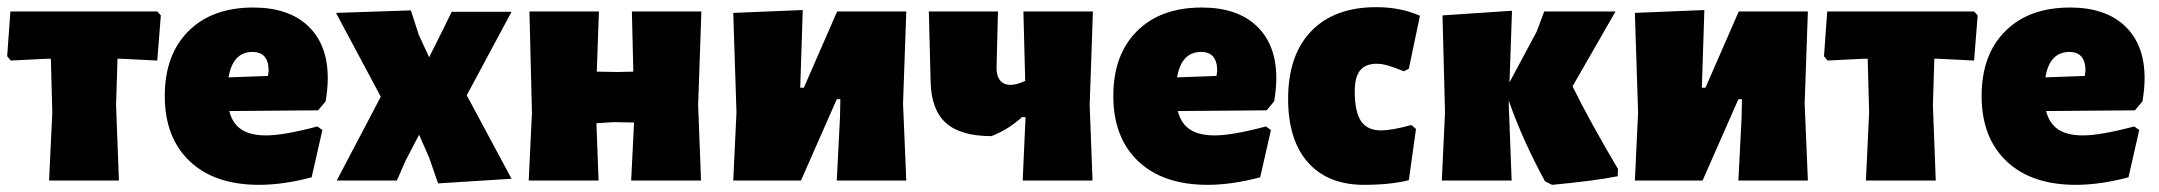

<svg xmlns="http://www.w3.org/2000/svg" viewBox="-20 -504 6026 536"><path d="M429 -461 419 -335 318 -340H308L304 -210L312 0H117L126 -190L122 -340H111L10 -335L0 -347L9 -472H419Z M868 -196 620 -194Q629 -159 654 -142.5Q679 -126 723 -126Q772 -126 866 -151L880 -141L850 -9Q771 12 703 12Q579 12 509.5 -54Q440 -120 440 -236Q440 -351 506 -417Q572 -483 687 -483Q786 -483 840.5 -431Q895 -379 895 -286Q895 -256 889 -221ZM730 -306Q730 -359 685 -359Q630 -359 618 -288L728 -292Z M1149 -407 1178 -344 1214 -416 1241 -471H1408L1283 -238L1408 -5L1203 8L1178 -64L1150 -128L1112 -55L1088 0H920L1043 -234L918 -468L1127 -475Z M1929 -210 1937 0H1742L1750 -162L1693 -163L1645 -160L1651 0H1456L1465 -190L1458 -472H1652L1646 -304L1703 -303L1748 -304L1744 -472H1938Z M2036 -190 2027 -468 2221 -476 2214 -259H2224L2317 -472H2510L2501 -215L2510 0H2316L2325 -177L2326 -227H2316L2216 0H2027Z M3022 -210 3030 0H2835L2843 -177H2833Q2796 -143 2748 -124Q2662 -124 2621 -160.5Q2580 -197 2578 -275L2573 -472H2766L2762 -314Q2762 -291 2772.5 -279Q2783 -267 2801 -267Q2817 -267 2842 -278L2837 -472H3031Z M3516 -196 3268 -194Q3277 -159 3302 -142.5Q3327 -126 3371 -126Q3420 -126 3514 -151L3528 -141L3498 -9Q3419 12 3351 12Q3227 12 3157.5 -54Q3088 -120 3088 -236Q3088 -351 3154 -417Q3220 -483 3335 -483Q3434 -483 3488.5 -431Q3543 -379 3543 -286Q3543 -256 3537 -221ZM3378 -306Q3378 -359 3333 -359Q3278 -359 3266 -288L3376 -292Z M3944 -460 3913 -312 3899 -305Q3872 -316 3855 -321Q3838 -326 3823 -326Q3792 -326 3777 -307.5Q3762 -289 3762 -249Q3762 -192 3779.5 -166Q3797 -140 3835 -140Q3866 -140 3920 -155L3933 -144L3913 -1Q3861 12 3788 12Q3687 12 3631.5 -50.5Q3576 -113 3576 -228Q3576 -350 3640.5 -417Q3705 -484 3822 -484Q3890 -484 3944 -460Z M4497 -32 4496 -12Q4431 1 4313 12L4293 2Q4230 -114 4192 -223V-210L4200 0H4005L4014 -190L4007 -461L4201 -474L4194 -274L4270 -416L4291 -472H4490L4370 -263Q4417 -167 4497 -32Z M4553 -190 4544 -468 4738 -476 4731 -259H4741L4834 -472H5027L5018 -215L5027 0H4833L4842 -177L4843 -227H4833L4733 0H4544Z M5501 -461 5491 -335 5390 -340H5380L5376 -210L5384 0H5189L5198 -190L5194 -340H5183L5082 -335L5072 -347L5081 -472H5491Z M5940 -196 5692 -194Q5701 -159 5726 -142.5Q5751 -126 5795 -126Q5844 -126 5938 -151L5952 -141L5922 -9Q5843 12 5775 12Q5651 12 5581.5 -54Q5512 -120 5512 -236Q5512 -351 5578 -417Q5644 -483 5759 -483Q5858 -483 5912.5 -431Q5967 -379 5967 -286Q5967 -256 5961 -221ZM5802 -306Q5802 -359 5757 -359Q5702 -359 5690 -288L5800 -292Z"/></svg>

Font: Luna Sans Black
Style: Regular
Weight: 900
Designer: Juan Pablo del Peral
Foundry: Huerta Tipografica
Version: Version 2.001; ttfautohint (v1.5)